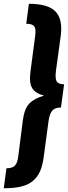

<svg xmlns="http://www.w3.org/2000/svg" viewBox="-59 -859 360 1018"><path d="M-39.1 139.2 -24.9 33.2Q6.8 33.2 20.3 19Q33.7 4.9 38.1 -32.2L62 -220.2Q69.8 -282.2 96.7 -310.1Q123.5 -337.9 174.8 -352.1Q128.9 -363.3 111.6 -391.8Q94.2 -420.4 103 -482.9L127.9 -671.9Q132.3 -706.5 122.3 -719.7Q112.3 -732.9 80.1 -732.9L94.2 -838.9Q195.3 -838.9 234.9 -798.3Q274.4 -757.8 263.2 -669.9L237.8 -484.9Q232.4 -442.9 241.5 -427.5Q250.5 -412.1 280.8 -412.1L264.2 -289.1Q232.9 -289.1 218.3 -272.5Q203.6 -255.9 198.2 -215.8L172.9 -27.8Q167 17.1 154.5 46.6Q142.1 76.2 118.2 97.9Q94.2 119.6 55.9 129.4Q17.6 139.2 -39.1 139.2Z"/></svg>

Font: Fira Sans Compressed
Style: Bold Italic
Weight: 700
Width: 3
Italic angle: -8°
Designer: Carrois Corporate & Edenspiekermann AG
Foundry: Carrois Corporate GbR & Edenspiekermann AG
Version: Version 4.203;PS 004.203;hotconv 1.0.88;makeotf.lib2.5.64775